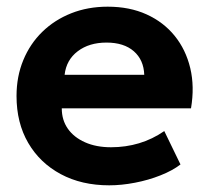

<svg xmlns="http://www.w3.org/2000/svg" viewBox="-20 -540 627 575"><path d="M307 15Q224.5 15 162 -18.5Q99.5 -52 64.5 -112Q29.5 -172 29.5 -252.5Q29.5 -311 49.8 -360Q70 -409 106.8 -444.8Q143.5 -480.5 193.2 -500.2Q243 -520 302.5 -520Q368 -520 418.8 -497Q469.5 -474 503 -432.8Q536.5 -391.5 549.8 -336Q563 -280.5 552 -215.5H165Q165 -180.5 183.2 -154.5Q201.5 -128.5 234.8 -113.8Q268 -99 312.5 -99Q356.5 -99 396.5 -111Q436.5 -123 472 -147.5L520.5 -47.5Q496.5 -29 460.5 -14.8Q424.5 -0.5 384.2 7.2Q344 15 307 15ZM173.5 -316H412Q410.5 -360.5 380.8 -386.5Q351 -412.5 299 -412.5Q247 -412.5 212.8 -386.5Q178.5 -360.5 173.5 -316Z"/></svg>

Font: Geologica SemiBold
Style: Regular
Weight: 600
Designer: Sindre Bremnes, Frode Helland
Foundry: Monokrom Skriftforlag AS
Version: Version 1.010;gftools[0.9.28]